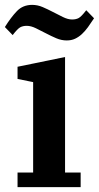

<svg xmlns="http://www.w3.org/2000/svg" viewBox="-31 -768 406 788"><path d="M41 -60H105V-431L41 -444V-494L236 -534V-60H300V0H41ZM243 -602Q221 -602 200 -611Q179 -620 158 -631Q137 -642 116.5 -652Q96 -662 79 -662Q63 -662 52 -656Q41 -650 21 -624L-11 -657Q14 -697 38.5 -722.5Q63 -748 101 -748Q123 -748 144 -739Q165 -730 186 -719Q207 -708 227.5 -698Q248 -688 265 -688Q281 -688 292 -694Q303 -700 323 -726L355 -693Q342 -673 330 -656.5Q318 -640 305 -628Q292 -616 277 -609Q262 -602 243 -602Z"/></svg>

Font: IBM Plex Serif SemiBold
Style: Regular
Weight: 600
Designer: Mike Abbink, Paul van der Laan, Pieter van Rosmalen
Foundry: Bold Monday
Version: Version 2.5